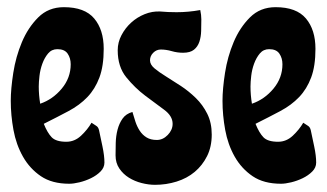

<svg xmlns="http://www.w3.org/2000/svg" viewBox="-20 -512 911 535"><path d="M158 -492Q216 -492 242.5 -460.5Q269 -429 269 -376Q269 -328 257 -296Q245 -264 223.5 -241.5Q202 -219 171 -202.5Q140 -186 102 -167Q112 -142 124 -129.5Q136 -117 165 -117Q188 -117 206 -134Q224 -151 235 -170Q242 -165 248 -161.5Q254 -158 256 -149Q260 -130 265.5 -104Q271 -78 271 -59Q271 -45 260 -34Q249 -23 233.5 -15.5Q218 -8 201.5 -4Q185 0 173 0Q125 0 94 -21Q63 -42 44 -75.5Q25 -109 17.5 -150Q10 -191 10 -231Q10 -264 17 -309Q24 -354 41 -394.5Q58 -435 86.5 -463.5Q115 -492 158 -492ZM88 -271Q88 -259 89 -247Q90 -235 92 -223Q127 -235 152 -265Q177 -295 177 -333Q177 -350 168.5 -362.5Q160 -375 140 -375Q124 -375 114 -363Q104 -351 98 -334.5Q92 -318 90 -300.5Q88 -283 88 -271Z M472 -478Q505 -478 538 -484Q541 -470 541 -458Q541 -442 540.5 -425.5Q540 -409 535.5 -395.5Q531 -382 520.5 -373.5Q510 -365 490 -365Q474 -365 458.5 -369.5Q443 -374 428 -374Q416 -374 407 -365Q398 -356 398 -344Q398 -332 410.5 -321.5Q423 -311 442.5 -299Q462 -287 484 -272.5Q506 -258 525.5 -239Q545 -220 557.5 -195Q570 -170 570 -137Q570 -103 557 -77Q544 -51 522.5 -33Q501 -15 472 -6Q443 3 412 3Q394 3 374.5 -2Q355 -7 339 -17Q323 -27 312.5 -42.5Q302 -58 302 -79Q302 -95 302.5 -114Q303 -133 307.5 -150.5Q312 -168 321.5 -181.5Q331 -195 349 -200Q353 -186 357.5 -172.5Q362 -159 369.5 -147.5Q377 -136 388.5 -129Q400 -122 417 -122Q434 -122 447.5 -136Q461 -150 461 -167Q461 -189 437 -206.5Q413 -224 384.5 -245.5Q356 -267 332 -296.5Q308 -326 308 -372Q308 -394 318.5 -414Q329 -434 345.5 -449Q362 -464 383 -472.5Q404 -481 426 -480Q437 -479 448.5 -478.5Q460 -478 472 -478Z M748 -492Q806 -492 832.5 -460.5Q859 -429 859 -376Q859 -328 847 -296Q835 -264 813.5 -241.5Q792 -219 761 -202.5Q730 -186 692 -167Q702 -142 714 -129.5Q726 -117 755 -117Q778 -117 796 -134Q814 -151 825 -170Q832 -165 838 -161.5Q844 -158 846 -149Q850 -130 855.5 -104Q861 -78 861 -59Q861 -45 850 -34Q839 -23 823.5 -15.5Q808 -8 791.5 -4Q775 0 763 0Q715 0 684 -21Q653 -42 634 -75.5Q615 -109 607.5 -150Q600 -191 600 -231Q600 -264 607 -309Q614 -354 631 -394.5Q648 -435 676.5 -463.5Q705 -492 748 -492ZM678 -271Q678 -259 679 -247Q680 -235 682 -223Q717 -235 742 -265Q767 -295 767 -333Q767 -350 758.5 -362.5Q750 -375 730 -375Q714 -375 704 -363Q694 -351 688 -334.5Q682 -318 680 -300.5Q678 -283 678 -271Z"/></svg>

Font: Reclame
Style: Regular
Weight: 400
Designer: Peter Wiegel
Foundry: Peter Wiegel
Version: Version 1.000